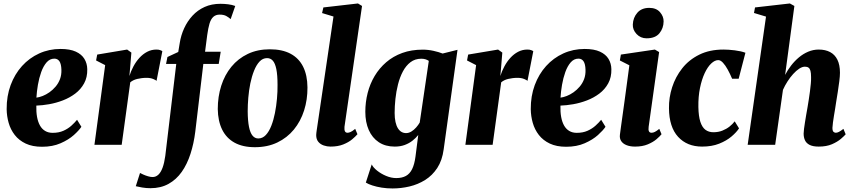

<svg xmlns="http://www.w3.org/2000/svg" viewBox="-20 -837 4930 1110"><path d="M450.5 -104Q437 -83.5 406.8 -56.2Q376.5 -29 330.2 -8.8Q284 11.5 223 11.5Q167.5 11.5 128.5 -7Q89.5 -25.5 65.2 -56.8Q41 -88 30 -126.8Q19 -165.5 18.5 -206Q18 -281.5 41.5 -345Q65 -408.5 107.2 -455.2Q149.5 -502 206.5 -528Q263.5 -554 330 -554Q384.5 -554 418.2 -538.5Q452 -523 468 -496.5Q484 -470 484.5 -437Q485.5 -390 466.2 -355Q447 -320 414.8 -295.8Q382.5 -271.5 343.2 -256.5Q304 -241.5 264 -234.5Q224 -227.5 190 -226.5Q189 -190 194.2 -161Q199.5 -132 211 -111.5Q222.5 -91 241 -80Q259.5 -69 284.5 -69Q320 -69 346.8 -81Q373.5 -93 392.8 -110.5Q412 -128 425.5 -144.5ZM294.5 -498Q268 -498 249.2 -476.2Q230.5 -454.5 218.2 -420.2Q206 -386 199.2 -346.8Q192.5 -307.5 190.5 -272.5Q207 -274.5 226.8 -282.2Q246.5 -290 265.8 -303.5Q285 -317 301.2 -336Q317.5 -355 326.8 -379.5Q336 -404 335 -433.5Q334 -467.5 323.5 -482.8Q313 -498 294.5 -498Z M526 0 588 -460.5 535.5 -487.5 542 -521.5 715 -550.5 739.5 -533 732 -441.5 728 -397.5Q737 -426 751.5 -453.2Q766 -480.5 786 -502.5Q806 -524.5 830.8 -537.5Q855.5 -550.5 884.5 -550.5Q897.5 -550.5 906.2 -547.2Q915 -544 918.5 -541L885 -369.5Q882 -373.5 866 -380.2Q850 -387 827 -387Q812.5 -387 798.8 -385.2Q785 -383.5 772.8 -380.5Q760.5 -377.5 750.5 -372.5Q740.5 -367.5 733 -361L683.5 0Z M1019 -587.5Q1026 -633 1044.8 -673.8Q1063.5 -714.5 1093 -746.5Q1122.5 -778.5 1163 -796.8Q1203.5 -815 1254.5 -815Q1277 -815 1299 -812.2Q1321 -809.5 1340 -802.5L1313.5 -726.5Q1303 -736 1288.5 -744.2Q1274 -752.5 1250 -752.5Q1227.5 -752.5 1213.2 -739.5Q1199 -726.5 1191.2 -700.5Q1183.5 -674.5 1178 -634.5L1165.5 -538H1256L1244.5 -467.5H1155.5L1109 -76Q1100.5 -7 1081.2 52.5Q1062 112 1030.8 156.5Q999.5 201 954.5 226Q909.5 251 850 251Q825 251 801.8 247Q778.5 243 765 239.5L789.5 163Q795.5 166.5 808.5 172.2Q821.5 178 836 182.2Q850.5 186.5 862 186.5Q881 186.5 895.5 173Q910 159.5 920 132.2Q930 105 935.5 64.5L999 -467.5H940L948 -507.5L1010.5 -536.5Z M1540 -552Q1612 -552 1660 -526.2Q1708 -500.5 1732.5 -451.2Q1757 -402 1757.5 -331.5Q1758 -261 1738 -198.2Q1718 -135.5 1679 -88Q1640 -40.5 1583.2 -13.2Q1526.5 14 1453.5 14Q1383.5 14 1336 -12.2Q1288.5 -38.5 1264.2 -88Q1240 -137.5 1239 -206.5Q1239 -278.5 1259 -341.2Q1279 -404 1317.8 -451.2Q1356.5 -498.5 1412.5 -525.2Q1468.5 -552 1540 -552ZM1524 -501Q1499 -501 1480.5 -481.2Q1462 -461.5 1448.8 -428.2Q1435.5 -395 1427.2 -354.8Q1419 -314.5 1415.5 -272.5Q1412 -230.5 1412 -193.5Q1412.5 -138 1419.5 -103.5Q1426.5 -69 1440 -52.8Q1453.5 -36.5 1473 -36.5Q1498 -36.5 1516.8 -56.5Q1535.5 -76.5 1548.5 -109.8Q1561.5 -143 1569.5 -183.5Q1577.5 -224 1581.2 -266.2Q1585 -308.5 1584.5 -346Q1584.5 -403.5 1577.5 -437.5Q1570.5 -471.5 1557.2 -486.2Q1544 -501 1524 -501Z M1971.5 -104Q1970 -86.5 1974.2 -78Q1978.5 -69.5 1989 -69.5Q1996.5 -69.5 2006.5 -73.8Q2016.5 -78 2033.5 -92L2046.5 -61Q2035.5 -48 2015.5 -31.2Q1995.5 -14.5 1964.5 -2Q1933.5 10.5 1890.5 10.5Q1871 10.5 1851.8 4Q1832.5 -2.5 1820.2 -17.2Q1808 -32 1808 -56Q1808 -61.5 1809 -69Q1810 -76.5 1811 -84.2Q1812 -92 1813 -97.5L1908 -741.5L1842 -761.5L1849.5 -794L2049.5 -817L2073 -802.5Z M2545 26.5Q2536.5 90.5 2508 134Q2479.5 177.5 2437.8 203.5Q2396 229.5 2347.5 241Q2299 252.5 2249.5 252.5Q2217 252.5 2187 247.8Q2157 243 2133 235.2Q2109 227.5 2095 218.5L2129 113.5Q2137 131 2159.8 149.2Q2182.5 167.5 2212.2 180Q2242 192.5 2271 192.5Q2304 192.5 2326.5 180.2Q2349 168 2362.5 140.8Q2376 113.5 2382 68.5L2398 -56.5Q2384 -39 2364.8 -23.8Q2345.5 -8.5 2320 1Q2294.5 10.5 2262 10.5Q2208 10.5 2170 -14.8Q2132 -40 2112 -85.2Q2092 -130.5 2092 -190.5Q2092 -246.5 2105.5 -299.5Q2119 -352.5 2146 -397.8Q2173 -443 2212.8 -477.2Q2252.5 -511.5 2305.5 -530.8Q2358.5 -550 2424 -550Q2455.5 -550 2486.5 -543Q2517.5 -536 2539 -527.5L2625 -549ZM2459 -485Q2452 -490 2441.2 -493.8Q2430.5 -497.5 2415.5 -497.5Q2379.5 -497.5 2353.2 -477.5Q2327 -457.5 2309.2 -424Q2291.5 -390.5 2281 -349.2Q2270.5 -308 2266 -265.2Q2261.5 -222.5 2261.5 -184Q2261.5 -154 2266.5 -131.8Q2271.5 -109.5 2280.5 -95.2Q2289.5 -81 2301.5 -74.2Q2313.5 -67.5 2327.5 -67.5Q2343.5 -67.5 2358.5 -76.8Q2373.5 -86 2386 -100.2Q2398.5 -114.5 2406.5 -128.5Z M2670.5 0 2732.5 -460.5 2680 -487.5 2686.5 -521.5 2859.5 -550.5 2884 -533 2876.5 -441.5 2872.5 -397.5Q2881.5 -426 2896 -453.2Q2910.5 -480.5 2930.5 -502.5Q2950.5 -524.5 2975.2 -537.5Q3000 -550.5 3029 -550.5Q3042 -550.5 3050.8 -547.2Q3059.5 -544 3063 -541L3029.5 -369.5Q3026.5 -373.5 3010.5 -380.2Q2994.5 -387 2971.5 -387Q2957 -387 2943.2 -385.2Q2929.5 -383.5 2917.2 -380.5Q2905 -377.5 2895 -372.5Q2885 -367.5 2877.5 -361L2828 0Z M3480.5 -104Q3467 -83.5 3436.8 -56.2Q3406.5 -29 3360.2 -8.8Q3314 11.5 3253 11.5Q3197.5 11.5 3158.5 -7Q3119.5 -25.5 3095.2 -56.8Q3071 -88 3060 -126.8Q3049 -165.5 3048.5 -206Q3048 -281.5 3071.5 -345Q3095 -408.5 3137.2 -455.2Q3179.5 -502 3236.5 -528Q3293.5 -554 3360 -554Q3414.5 -554 3448.2 -538.5Q3482 -523 3498 -496.5Q3514 -470 3514.5 -437Q3515.5 -390 3496.2 -355Q3477 -320 3444.8 -295.8Q3412.5 -271.5 3373.2 -256.5Q3334 -241.5 3294 -234.5Q3254 -227.5 3220 -226.5Q3219 -190 3224.2 -161Q3229.5 -132 3241 -111.5Q3252.5 -91 3271 -80Q3289.5 -69 3314.5 -69Q3350 -69 3376.8 -81Q3403.5 -93 3422.8 -110.5Q3442 -128 3455.5 -144.5ZM3324.5 -498Q3298 -498 3279.2 -476.2Q3260.5 -454.5 3248.2 -420.2Q3236 -386 3229.2 -346.8Q3222.5 -307.5 3220.5 -272.5Q3237 -274.5 3256.8 -282.2Q3276.5 -290 3295.8 -303.5Q3315 -317 3331.2 -336Q3347.5 -355 3356.8 -379.5Q3366 -404 3365 -433.5Q3364 -467.5 3353.5 -482.8Q3343 -498 3324.5 -498Z M3651.5 10.5Q3623 10.5 3602.2 2.2Q3581.5 -6 3571.2 -21.5Q3561 -37 3564 -59Q3566 -76 3570 -104.2Q3574 -132.5 3579.2 -170.2Q3584.5 -208 3590.8 -253.8Q3597 -299.5 3604 -351.5Q3611 -403.5 3618.5 -459.5L3563.5 -487.5L3569.5 -521.5L3766 -550.5L3790.5 -536L3730 -104Q3727.5 -86 3731.8 -77.8Q3736 -69.5 3746.5 -69.5Q3756 -69.5 3766 -74.5Q3776 -79.5 3791.5 -92L3804.5 -61Q3795.5 -49.5 3775.8 -32.5Q3756 -15.5 3725 -2.5Q3694 10.5 3651.5 10.5ZM3718 -615.5Q3683.5 -615.5 3660.2 -640.2Q3637 -665 3638.5 -695.5Q3640 -735 3664.5 -763.2Q3689 -791.5 3733.5 -791.5Q3774 -791.5 3795.5 -766.8Q3817 -742 3816.5 -713Q3816 -673.5 3792.2 -644.5Q3768.5 -615.5 3718 -615.5Z M4039 10.5Q3952 10.5 3900.2 -46Q3848.5 -102.5 3847.5 -211Q3846.5 -272.5 3865.8 -332.5Q3885 -392.5 3924 -442Q3963 -491.5 4022.8 -521Q4082.5 -550.5 4162.5 -550.5Q4192 -550.5 4228.2 -546Q4264.5 -541.5 4289.5 -532L4250.5 -382H4212.5Q4200.5 -410.5 4187 -435Q4173.5 -459.5 4159.5 -474.5Q4145.5 -489.5 4132.5 -489.5Q4112.5 -489.5 4091.8 -470Q4071 -450.5 4054 -414.2Q4037 -378 4026.8 -328.2Q4016.5 -278.5 4017.5 -218Q4018.5 -164.5 4029 -132.5Q4039.5 -100.5 4058.5 -86.5Q4077.5 -72.5 4104.5 -72.5Q4133 -72.5 4156.2 -81.8Q4179.5 -91 4197.5 -105.2Q4215.5 -119.5 4227.5 -135.5L4252.5 -95Q4238 -72.5 4209.2 -48Q4180.5 -23.5 4138 -6.5Q4095.5 10.5 4039 10.5Z M4713.5 10.5Q4680 10.5 4660.8 0.8Q4641.5 -9 4633.8 -26Q4626 -43 4626 -64.5Q4626 -74.5 4628.2 -91.8Q4630.5 -109 4633.8 -130.2Q4637 -151.5 4641 -174Q4645 -196.5 4648.5 -216.5Q4652 -238 4655.8 -261.5Q4659.5 -285 4662.5 -308.2Q4665.5 -331.5 4667.5 -352.8Q4669.5 -374 4669 -391Q4669 -414.5 4665.5 -427.5Q4662 -440.5 4654.2 -446Q4646.5 -451.5 4633.5 -451.5Q4618 -451.5 4600.5 -440Q4583 -428.5 4565.5 -409.2Q4548 -390 4532.8 -366.2Q4517.5 -342.5 4506.5 -317.5L4461.5 0H4302.5L4408.5 -741L4339 -762L4345 -794L4546.5 -817L4572.5 -802.5L4519 -404Q4533.5 -432 4553.5 -458Q4573.5 -484 4598.5 -505Q4623.5 -526 4652.5 -538.2Q4681.5 -550.5 4713.5 -550.5Q4751.5 -550.5 4779 -536Q4806.5 -521.5 4821.2 -491.8Q4836 -462 4836 -416.5Q4836 -397 4832.2 -367.2Q4828.5 -337.5 4823.5 -305.8Q4818.5 -274 4814 -247Q4811.5 -228.5 4808 -207.8Q4804.5 -187 4801.2 -167Q4798 -147 4795.5 -129Q4793 -111 4792.5 -98Q4792.5 -80 4798.8 -74.8Q4805 -69.5 4811.5 -69.5Q4820 -69.5 4830 -74.5Q4840 -79.5 4856 -92L4869 -60.5Q4861.5 -51.5 4841.5 -34.2Q4821.5 -17 4789.8 -3.2Q4758 10.5 4713.5 10.5Z"/></svg>

Font: Merriweather 60pt Black
Style: Italic
Weight: 900
Italic angle: -7.8°
Version: Version 2.101